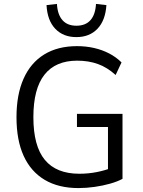

<svg xmlns="http://www.w3.org/2000/svg" viewBox="-20 -949 726 978"><path d="M380 9Q278 9 207.5 -33Q137 -75 100.5 -155Q64 -235 64 -352Q64 -467 100 -548Q136 -629 205 -671.5Q274 -714 372 -714Q418 -714 459.5 -704.5Q501 -695 536.5 -676.5Q572 -658 599 -631L569 -567Q526 -606 478.5 -623Q431 -640 373 -640Q263 -640 206.5 -568.5Q150 -497 150 -352Q150 -205 208.5 -134.5Q267 -64 384 -64Q430 -64 473 -72.5Q516 -81 554 -96L530 -54V-302H372V-369H604V-38Q578 -24 541 -13.5Q504 -3 462 3Q420 9 380 9ZM369 -760Q302 -760 261.5 -802.5Q221 -845 217 -923L270 -929Q273 -875 298 -846.5Q323 -818 369 -818Q416 -818 441 -846.5Q466 -875 469 -929L522 -923Q517 -845 476.5 -802.5Q436 -760 369 -760Z"/></svg>

Font: Nunito Sans 10pt SemiCondensed
Style: Regular
Weight: 400
Width: 4
Designer: Vernon Adams
Foundry: Vernon Adams
Version: Version 3.101;gftools[0.9.27]